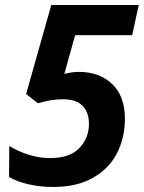

<svg xmlns="http://www.w3.org/2000/svg" viewBox="-20 -734 572 764"><path d="M16 -30 17 -153Q53 -131 95 -118Q137 -105 179 -105Q258 -105 296 -145Q334 -185 334 -242Q334 -286 309 -312.5Q284 -339 231 -339Q183 -339 131 -323L84 -360L184 -714H532L506 -594H279L236 -440Q268 -448 294 -448Q375 -448 426 -400Q477 -352 477 -261Q477 -186 445.5 -124.5Q414 -63 350 -26.5Q286 10 191 10Q139 10 92 -1Q45 -12 16 -30Z"/></svg>

Font: Noto Sans Display
Style: Bold Italic
Weight: 700
Italic angle: -12°
Designer: Monotype Design team
Foundry: Monotype Imaging Inc.
Version: Version 1.000